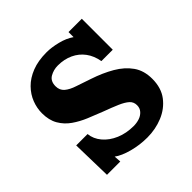

<svg xmlns="http://www.w3.org/2000/svg" viewBox="-145 -638 776 776"><g transform="rotate(-45 242.5 -250.0)"><path d="M271 16Q228 16 187 5Q146 -6 123 -23L125 7H49L45 -165H110Q113 -135 134 -110Q155 -85 189 -70.5Q223 -56 265 -56Q282 -56 297.5 -61Q313 -66 323.5 -77.5Q334 -89 334 -106Q334 -125 320.5 -137Q307 -149 281.5 -160Q256 -171 218 -185Q187 -197 155.5 -210Q124 -223 97.5 -241.5Q71 -260 55 -287.5Q39 -315 39 -355Q39 -384 50 -412.5Q61 -441 84 -464.5Q107 -488 142.5 -502Q178 -516 227 -516Q254 -516 288.5 -507.5Q323 -499 347 -482V-511H423V-334H358Q352 -369 333.5 -394Q315 -419 286 -432.5Q257 -446 221 -446Q196 -446 175.5 -434Q155 -422 155 -393Q155 -370 171 -356.5Q187 -343 215 -334Q243 -325 277 -313Q328 -296 367.5 -273Q407 -250 430 -217.5Q453 -185 453 -138Q453 -86 427 -52Q401 -18 359.5 -1Q318 16 271 16Z"/></g></svg>

Font: Lora
Style: Weight 700
Weight: 700
Designer: Olga Karpushina, Alexei Vanyashin (Cyrillic)
Foundry: Cyreal
Version: Version 3.001